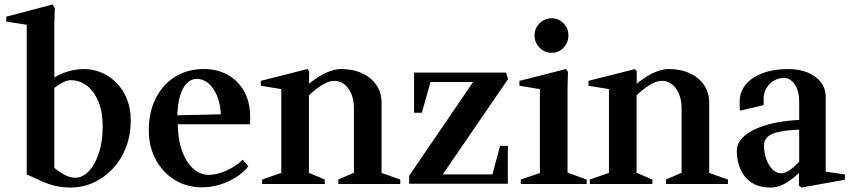

<svg xmlns="http://www.w3.org/2000/svg" viewBox="-20 -826 3813 862"><path d="M296 16Q262 16 231 9Q200 2 169 -11.5Q138 -25 100 -43V-726L112 -713L8 -729V-751L216 -806L226 -790L224 -718V-467L218 -474Q245 -493 283 -504.5Q321 -516 357 -516Q399 -516 437 -499.5Q475 -483 504.5 -452.5Q534 -422 550.5 -379.5Q567 -337 567 -286Q567 -219 545.5 -164Q524 -109 486 -68.5Q448 -28 399.5 -6Q351 16 296 16ZM318 -28Q351 -28 379 -57.5Q407 -87 424 -139Q441 -191 441 -259Q441 -323 422 -369.5Q403 -416 370.5 -441Q338 -466 297 -466Q281 -466 259.5 -454.5Q238 -443 217 -425L224 -443V-61L218 -78Q242 -56 268 -42Q294 -28 318 -28Z M887 15Q819 15 765 -18Q711 -51 679.5 -109Q648 -167 648 -241Q648 -322 679 -384Q710 -446 765.5 -481Q821 -516 895 -516Q955 -516 1001.5 -490.5Q1048 -465 1075.5 -417Q1103 -369 1103 -300Q1103 -293 1103 -284.5Q1103 -276 1102 -268H762L778 -281Q777 -211 794.5 -157Q812 -103 844 -72Q876 -41 917 -41Q953 -41 996 -60Q1039 -79 1070 -109L1095 -79Q1074 -52 1040 -30.5Q1006 -9 966.5 3Q927 15 887 15ZM776 -293 761 -308 983 -313 972 -297Q971 -356 955 -394.5Q939 -433 915 -452.5Q891 -472 863 -472Q839 -472 819 -452.5Q799 -433 787.5 -393Q776 -353 776 -293Z M1157 0V-20L1257 -55L1243 -36V-440L1261 -423L1151 -441V-463L1360 -516L1368 -506L1367 -435L1356 -441Q1378 -460 1404.5 -477.5Q1431 -495 1459 -505.5Q1487 -516 1511 -516Q1565 -516 1606 -497Q1647 -478 1670 -444Q1693 -410 1693 -366V-35L1681 -54L1777 -20V0H1499V-20L1584 -57L1569 -34V-338Q1569 -394 1544 -428.5Q1519 -463 1480 -463Q1462 -463 1440 -452Q1418 -441 1396.5 -424Q1375 -407 1357 -388L1367 -415V-34L1353 -56L1438 -20V0Z M1817 -1V-37L2111 -468L2116 -458H1901L1916 -469L1874 -320H1839V-500H2252L2261 -471L1961 -33L1956 -43H2203L2188 -32L2225 -171H2260V-1Z M2318 0V-20L2415 -53L2404 -30V-445L2415 -424L2312 -441V-463L2521 -516L2530 -503L2528 -431V-31L2517 -55L2614 -20V0ZM2457 -589Q2425 -589 2402.5 -612Q2380 -635 2380 -667Q2380 -699 2402.5 -721.5Q2425 -744 2457 -744Q2488 -744 2510 -721.5Q2532 -699 2532 -667Q2532 -635 2510 -612Q2488 -589 2457 -589Z M2628 0V-20L2728 -55L2714 -36V-440L2732 -423L2622 -441V-463L2831 -516L2839 -506L2838 -435L2827 -441Q2849 -460 2875.5 -477.5Q2902 -495 2930 -505.5Q2958 -516 2982 -516Q3036 -516 3077 -497Q3118 -478 3141 -444Q3164 -410 3164 -366V-35L3152 -54L3248 -20V0H2970V-20L3055 -57L3040 -34V-338Q3040 -394 3015 -428.5Q2990 -463 2951 -463Q2933 -463 2911 -452Q2889 -441 2867.5 -424Q2846 -407 2828 -388L2838 -415V-34L2824 -56L2909 -20V0Z M3440 16Q3386 16 3352.5 -7.5Q3319 -31 3303.5 -68.5Q3288 -106 3288 -147Q3288 -180 3311 -205Q3334 -230 3374.5 -248Q3415 -266 3467.5 -276Q3520 -286 3578 -288L3568 -276V-371Q3568 -418 3548 -447Q3528 -476 3501 -476Q3476 -476 3455.5 -464.5Q3435 -453 3422.5 -432.5Q3410 -412 3408 -387Q3409 -376 3408.5 -368Q3408 -360 3408 -354L3302 -329Q3301 -338 3301 -349Q3301 -360 3301 -371Q3301 -414 3328 -446.5Q3355 -479 3404 -497.5Q3453 -516 3519 -516Q3569 -516 3607 -500Q3645 -484 3666 -456Q3687 -428 3687 -391V-44L3676 -57L3773 -43V-19L3578 16L3567 7V-62L3574 -56Q3545 -27 3510.5 -5.5Q3476 16 3440 16ZM3486 -48Q3507 -48 3529 -64.5Q3551 -81 3575 -108L3568 -89V-259L3581 -244Q3499 -243 3454.5 -227.5Q3410 -212 3410 -173Q3410 -141 3420 -112.5Q3430 -84 3447.5 -66Q3465 -48 3486 -48Z"/></svg>

Font: Wittgenstein SemiBold
Style: Regular
Weight: 600
Designer: Jörg Drees
Foundry: Jörg Drees
Version: Version 1.500